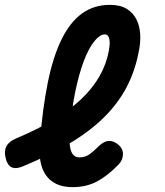

<svg xmlns="http://www.w3.org/2000/svg" viewBox="-57 -760 677 790"><path d="M432.2 -84.5Q387.3 -37.6 342.9 -13.8Q298.5 10 242.1 10Q202.3 10 174.8 -3.2Q147.4 -16.4 131.3 -40Q115.2 -63.5 109.3 -96.1Q103.4 -128.6 106.4 -167.3Q117.7 -312 139.5 -419.5Q161.3 -527 196.5 -598.3Q231.8 -669.7 280.9 -704.8Q330.1 -740 394.7 -740Q438 -740 464.5 -723.5Q491 -707 504.4 -680.2Q517.8 -653.5 519.8 -619.8Q521.8 -586.2 514.7 -551.9Q499.7 -469.5 464.1 -401.5Q428.4 -333.6 369.8 -276Q311.2 -218.4 228 -169.2Q144.8 -120 34.4 -74.4Q6.5 -63.3 -10.5 -72.5Q-27.5 -81.6 -33.9 -110.6Q-41 -139.3 -30.4 -158.7Q-19.8 -178.1 8.8 -190.2Q96.3 -227 162.6 -266.8Q228.9 -306.5 276.1 -351.1Q323.4 -395.7 352.1 -445.8Q380.8 -495.9 391.1 -552.1Q393.1 -562.9 394 -574.7Q394.9 -586.5 393.5 -596.2Q392.1 -606 387.5 -612.2Q383 -618.5 373.4 -618.5Q354.8 -618.5 332 -591.4Q309.3 -564.4 288.7 -511.2Q268.2 -458 252.1 -379.8Q236 -301.7 229.7 -198.8Q228.4 -178.4 230.2 -162.5Q231.9 -146.5 236.6 -135.6Q241.2 -124.6 249.4 -118.5Q257.5 -112.4 270.4 -112.4Q293.3 -112.4 311.3 -125.3Q329.3 -138.2 350 -159.1Q370.8 -179.2 390.4 -180.2Q410.1 -181.1 429.7 -164.9Q449.2 -148.8 448.9 -125.5Q448.6 -102.2 432.2 -84.5Z"/></svg>

Font: Maple Mono
Style: Italic
Weight: 400
Italic angle: -10°
Monospace: yes
Designer: subframe7536
Version: Version 7.300